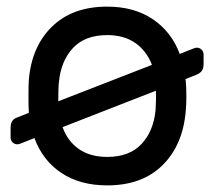

<svg xmlns="http://www.w3.org/2000/svg" viewBox="-20 -550 647 580"><path d="M563 -403Q571 -406 574 -406Q583 -406 589 -400Q595 -394 595 -385V-357Q595 -344 590 -336.5Q585 -329 573 -324L540 -311L541 -307Q543 -285 543 -259Q543 -235 541 -213Q532 -111 470.5 -50.5Q409 10 304 10Q222 10 165.5 -27.5Q109 -65 84 -133L44 -117Q36 -114 33 -114Q24 -114 18 -120Q12 -126 12 -135V-163Q12 -177 17 -184.5Q22 -192 34 -196L67 -209V-213Q66 -224 66 -259Q66 -296 67 -307Q75 -409 137 -469.5Q199 -530 304 -530Q385 -530 441.5 -492Q498 -454 523 -387ZM439 -354Q423 -396 389 -420Q355 -444 304 -444Q237 -444 200.5 -405Q164 -366 158 -302Q156 -286 156 -244ZM169 -166Q184 -124 218 -100Q252 -76 304 -76Q371 -76 407.5 -115Q444 -154 450 -218Q452 -251 451 -276Z"/></svg>

Font: Rubik
Style: Regular
Weight: 400
Designer: Hubert & Fischer
Foundry: Hubert & Fischer
Version: Version 1.100